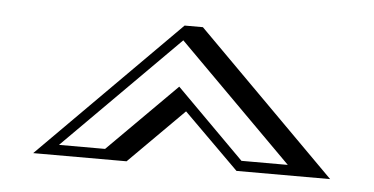

<svg xmlns="http://www.w3.org/2000/svg" viewBox="-32 -813 715 367"><g transform="rotate(5 325.5 -629.0)"><path d="M178.2 -515.1 309.1 -646 439.9 -515.1H528.8L309.1 -734.9L89.8 -515.1ZM432.1 -495.1 326.2 -600.1 221.2 -495.1H42L309.1 -763.2H344.2L611.8 -495.1Z"/></g></svg>

Font: Jacques Francois Shadow
Style: Regular
Weight: 400
Designer: Alexei Vanyashin, Nikita Kanarev (i@xarsok.ru)
Foundry: Cyreal (www.cyreal.org)
Version: Version 1.003